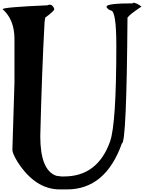

<svg xmlns="http://www.w3.org/2000/svg" viewBox="-20 -1410 1085 1445"><path d="M981.4 -1384.8Q782.2 -1384.8 782.2 -1360.4V-1355.5Q792 -1338.9 813.5 -1331.1Q855.5 -1331.1 855.5 -1067.4Q855.5 -480.5 808.6 -345.7Q714.8 -82 461.9 -82H441.4L404.3 -86.9Q283.2 -127.9 283.2 -384.8Q294.9 -867.2 315.4 -1243.2L320.3 -1277.3Q388.7 -1328.1 388.7 -1340.8Q378.9 -1375 351.6 -1375L335.9 -1370.1Q0 -1355.5 0 -1340.8Q88.9 -1261.7 88.9 -1116.2V-789.1L73.2 -282.2Q73.2 -256.8 110.4 -194.3Q244.1 15.6 430.7 15.6H483.4Q774.4 15.6 897.5 -331.1Q932.6 -331.1 939.5 -1277.3Q957 -1302.7 1044.9 -1360.4Q1006.8 -1389.6 981.4 -1389.6Z"/></svg>

Font: Elementary Gothic 
Style: Regular
Weight: 400
Designer: Bill Roach / W.K. Roach
Version: Version 1.00 April 18, 2012, initial release